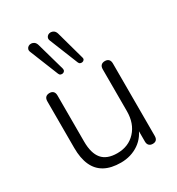

<svg xmlns="http://www.w3.org/2000/svg" viewBox="-183 -877 919 999"><g transform="rotate(-30 276.5 -377.5)"><path d="M251 8Q193 8 154.5 -13Q116 -34 97 -76Q78 -118 78 -180V-460Q78 -476 86 -484Q94 -492 109 -492Q123 -492 131 -484Q139 -476 139 -460V-183Q139 -113 168 -78.5Q197 -44 259 -44Q327 -44 369 -89.5Q411 -135 411 -209V-460Q411 -476 419 -484Q427 -492 442 -492Q456 -492 464 -484Q472 -476 472 -460V-25Q472 6 443 6Q429 6 421 -2Q413 -10 413 -25V-124L425 -117Q406 -56 359 -24Q312 8 251 8ZM316 -557 248 -726Q243 -737 246 -745.5Q249 -754 256.5 -758.5Q264 -763 273.5 -762.5Q283 -762 291 -756Q299 -750 303 -737L350 -567Q353 -558 349 -552.5Q345 -547 338.5 -545.5Q332 -544 325.5 -546.5Q319 -549 316 -557ZM198 -557 130 -726Q125 -737 128 -745.5Q131 -754 138.5 -758.5Q146 -763 155.5 -762.5Q165 -762 173 -756Q181 -750 185 -737L233 -567Q235 -558 231 -552.5Q227 -547 220.5 -545.5Q214 -544 207.5 -546.5Q201 -549 198 -557Z"/></g></svg>

Font: Nunito ExtraLight Light
Style: Regular
Weight: 300
Version: Version 3.602